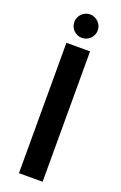

<svg xmlns="http://www.w3.org/2000/svg" viewBox="-167 -922 610 969"><g transform="rotate(20 138.0 -438.0)"><path d="M201.7 0H74.7V-700.2H201.7ZM202.1 -813Q202.1 -799.8 197 -788.3Q191.9 -776.9 183.3 -768.3Q174.8 -759.8 163.3 -754.9Q151.9 -750 139.2 -750Q126 -750 114.5 -754.9Q103 -759.8 94.5 -768.3Q85.9 -776.9 81.1 -788.3Q76.2 -799.8 76.2 -813Q76.2 -825.7 81.1 -837.2Q85.9 -848.6 94.5 -857.2Q103 -865.7 114.5 -870.8Q126 -876 139.2 -876Q151.9 -876 163.3 -870.8Q174.8 -865.7 183.3 -857.2Q191.9 -848.6 197 -837.2Q202.1 -825.7 202.1 -813Z"/></g></svg>

Font: Audiowide
Style: Regular
Weight: 400
Designer: Astigmatic (AOETI)
Foundry: Astigmatic (AOETI)
Version: Version 1.002